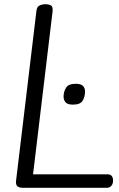

<svg xmlns="http://www.w3.org/2000/svg" viewBox="-20 -892 564 912"><path d="M88 0Q56 0 56 -25V-31L153 -840Q155 -860 168 -866Q181 -872 197 -872Q210 -872 220 -867.5Q230 -863 230 -847V-840L137 -64H490Q517 -64 517 -34Q517 -18 508.5 -9Q500 0 489 0ZM327 -395Q301 -395 291.5 -406Q282 -417 282 -433Q282 -456 293.5 -475Q305 -494 339 -494Q365 -494 374.5 -483.5Q384 -473 384 -457Q384 -434 373 -414.5Q362 -395 327 -395Z"/></svg>

Font: Kite One
Style: Regular
Weight: 400
Designer: Eduardo Rodriguez Tunni
Foundry: Eduardo Rodriguez Tunni
Version: Version 1.002; ttfautohint (v1.8.4.7-5d5b);gftools[0.9.23]